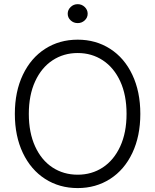

<svg xmlns="http://www.w3.org/2000/svg" viewBox="-20 -911 761 940"><path d="M360.4 9.8Q271 9.8 201.2 -34.9Q131.3 -79.6 92 -162.1Q52.7 -244.6 52.7 -353.5Q52.7 -462.4 92 -544.9Q131.3 -627.4 201.2 -672.1Q271 -716.8 360.4 -716.8Q449.2 -716.8 519 -672.1Q588.9 -627.4 627.9 -544.9Q667 -462.4 667 -353.5Q667 -244.6 627.9 -162.1Q588.9 -79.6 519 -34.9Q449.2 9.8 360.4 9.8ZM360.4 -651.4Q291.5 -651.4 237.3 -615.7Q183.1 -580.1 152.1 -512.7Q121.1 -445.3 121.1 -353.5Q121.1 -261.7 151.9 -194.3Q182.6 -127 236.8 -91.3Q291 -55.7 360.4 -55.7Q429.2 -55.7 483.4 -91.3Q537.6 -127 568.6 -194.3Q599.6 -261.7 599.6 -353.5Q599.6 -445.8 568.6 -512.9Q537.6 -580.1 483.4 -615.7Q429.2 -651.4 360.4 -651.4ZM311.5 -843.8Q311.5 -862.8 325.9 -876.7Q340.3 -890.6 360.4 -890.6Q380.4 -890.6 394.8 -876.7Q409.2 -862.8 409.2 -843.8Q409.2 -824.7 394.8 -811.3Q380.4 -797.9 360.4 -797.9Q340.3 -797.9 325.9 -811.3Q311.5 -824.7 311.5 -843.8Z"/></svg>

Font: Pretendard GOV Light
Style: Regular
Weight: 300
Designer: Base glyphs from Inter by Rasmus Andersson; Hangeul glyphs from Noto Sans CJK(Source Han Sans) by Jang Soo-young and Kan
Foundry: Kil Hyung-jin
Version: Version 1.309